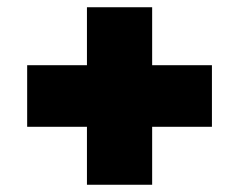

<svg xmlns="http://www.w3.org/2000/svg" viewBox="-20 -615 660 530"><path d="M565 -265V-435H400V-595H220V-435H55V-265H220V-105H400V-265Z"/></svg>

Font: Montserrat Custom Black
Style: Regular
Weight: 900
Designer: Julieta Ulanovsky
Foundry: Julieta Ulanovsky
Version: Version 7.200